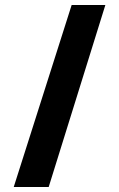

<svg xmlns="http://www.w3.org/2000/svg" viewBox="-20 -698 477 769"><path d="M175 51H35L267 -678H402Z"/></svg>

Font: BM HANNA Pro
Style: Regular
Weight: 400
Designer: Woowa Brothers : Cheoljun Lim; Soyoung Lee; & Sandoll : Jooyeon Kang;
Foundry: Sandoll Communications Inc.
Version: Version 1.000;PS 1;hotconv 16.6.51;makeotf.lib2.5.65220